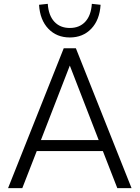

<svg xmlns="http://www.w3.org/2000/svg" viewBox="-20 -967 719 987"><path d="M21.5 0 307.6 -718.8H370.1L656.2 0H583L508.8 -190.4H168.9L94.7 0ZM180.7 -942.4 225.6 -947.3Q229.5 -887.7 259.3 -855.5Q289.1 -823.2 338.9 -823.2Q388.7 -823.2 418.5 -855.5Q448.2 -887.7 452.1 -947.3L497.1 -942.4Q492.2 -864.3 449.2 -819.3Q406.2 -774.4 338.9 -774.4Q271.5 -774.4 228.5 -819.3Q185.5 -864.3 180.7 -942.4ZM190.4 -247.1H487.3L338.9 -629.9Z"/></svg>

Font: Min Sans Light
Style: Regular
Weight: 300
Designer: Jinseong-Kim, NotoSansCJK, Nunito
Foundry: Jinseong-Kim
Version: Version 1.400;Glyphs 3.1.2 (3151)